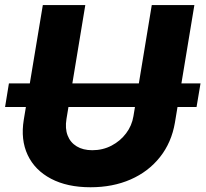

<svg xmlns="http://www.w3.org/2000/svg" viewBox="-20 -748 832 777"><path d="M791.5 -410.6 775.4 -314.9H0.5L16.1 -410.6ZM346.2 9.8Q252 9.8 186.5 -24.7Q121.1 -59.1 92 -120.8Q63 -182.6 76.2 -263.2L153.3 -727.5H325.2L249 -266.6Q242.7 -228 253.7 -199.7Q264.6 -171.4 290.3 -155.8Q315.9 -140.1 353.5 -140.1Q396 -140.1 431.4 -158.7Q466.8 -177.2 490.2 -208.3Q513.7 -239.3 520 -277.8L594.2 -727.5H766.6L688 -252.4Q674.3 -171.4 627.4 -112.3Q580.6 -53.2 508.5 -21.7Q436.5 9.8 346.2 9.8Z"/></svg>

Font: Inter 18pt ExtraBold
Style: Italic
Weight: 800
Italic angle: -9.3988°
Designer: Rasmus Andersson
Foundry: rsms
Version: Version 4.001;git-66647c0bb